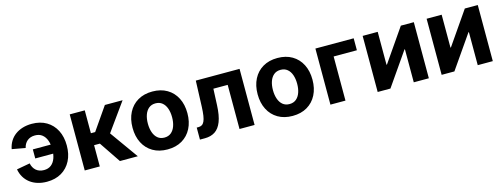

<svg xmlns="http://www.w3.org/2000/svg" viewBox="-18 -1174 4720 1805"><g transform="rotate(-15 2342.5 -271.5)"><path d="M282 10.7Q233 10.7 191.7 -2.1Q150.4 -14.8 118.7 -39Q87 -63.3 66.6 -97.4Q46.1 -131.5 38.3 -174.7L167.9 -198.3Q172.2 -176.6 181.9 -158.9Q191.6 -141.1 206.2 -128.5Q220.9 -115.8 240.1 -109.2Q259.4 -102.5 283 -102.5Q325.3 -102.5 353 -124.4Q380.6 -146.2 394.3 -184.3Q407.9 -222.4 407.9 -271.1Q407.9 -320 394.3 -357.9Q380.6 -395.9 353 -417.7Q325.3 -439.6 283 -439.6Q259.9 -439.6 240.8 -433.2Q221.8 -426.7 207.4 -414.6Q192.9 -402.4 183.2 -385.5Q173.5 -368.6 169 -347.9L39.2 -371.3Q47 -413.2 67.5 -446.9Q87.9 -480.5 119.6 -504Q151.3 -527.5 192.4 -540.1Q233.5 -552.7 282 -552.7Q364.1 -552.7 424 -517.4Q483.8 -482.2 516.3 -418.7Q548.7 -355.2 548.7 -270.6Q548.7 -186.6 516.3 -123.3Q483.8 -59.9 424 -24.6Q364.1 10.7 282 10.7ZM414.2 -229.6H230.6V-317.7H414.2Z M650.8 0V-545.9H797.2V-323.3H838.7L992.9 -545.9H1165.4L970.9 -275.1L1167.3 0H993.2L853.6 -206.9H797.2V0Z M1455.6 10.7Q1373.5 10.7 1313.5 -24.6Q1253.5 -59.9 1221.1 -123.3Q1188.6 -186.6 1188.6 -270.6Q1188.6 -355.2 1221.1 -418.7Q1253.5 -482.2 1313.5 -517.4Q1373.5 -552.7 1455.6 -552.7Q1538 -552.7 1597.8 -517.4Q1657.7 -482.2 1690.1 -418.7Q1722.5 -355.2 1722.5 -270.6Q1722.5 -186.6 1690.1 -123.3Q1657.7 -59.9 1597.8 -24.6Q1538 10.7 1455.6 10.7ZM1455.6 -104.6Q1494.7 -104.6 1521 -126.3Q1547.3 -148.1 1560.4 -185.8Q1573.6 -223.5 1573.6 -271.1Q1573.6 -319.2 1560.4 -356.8Q1547.3 -394.3 1521 -415.9Q1494.7 -437.5 1455.6 -437.5Q1416.5 -437.5 1390.3 -415.9Q1364.1 -394.3 1351 -356.9Q1337.8 -319.5 1337.8 -271.1Q1337.8 -223.5 1351 -185.8Q1364.1 -148.1 1390.3 -126.3Q1416.5 -104.6 1455.6 -104.6Z M1772 0V-116.9H1789.4Q1809.1 -116.9 1823.1 -125.5Q1837.1 -134.2 1846.6 -154.3Q1856 -174.4 1861.3 -208.7Q1866.5 -243.1 1868.6 -294.3L1877.9 -545.9H2303.8V0H2157.1V-429.5H2017.8L2010.8 -269.8Q2006.6 -171.8 1983.5 -112.5Q1960.4 -53.2 1919.5 -26.6Q1878.7 0 1820.5 0Z M2672.9 10.7Q2590.8 10.7 2530.8 -24.6Q2470.8 -59.9 2438.4 -123.3Q2405.9 -186.6 2405.9 -270.6Q2405.9 -355.2 2438.4 -418.7Q2470.8 -482.2 2530.8 -517.4Q2590.8 -552.7 2672.9 -552.7Q2755.3 -552.7 2815.1 -517.4Q2875 -482.2 2907.4 -418.7Q2939.8 -355.2 2939.8 -270.6Q2939.8 -186.6 2907.4 -123.3Q2875 -59.9 2815.1 -24.6Q2755.3 10.7 2672.9 10.7ZM2672.9 -104.6Q2712 -104.6 2738.3 -126.3Q2764.6 -148.1 2777.7 -185.8Q2790.8 -223.5 2790.8 -271.1Q2790.8 -319.2 2777.7 -356.8Q2764.6 -394.3 2738.3 -415.9Q2712 -437.5 2672.9 -437.5Q2633.8 -437.5 2607.6 -415.9Q2581.4 -394.3 2568.3 -356.9Q2555.1 -319.5 2555.1 -271.1Q2555.1 -223.5 2568.3 -185.8Q2581.4 -148.1 2607.6 -126.3Q2633.8 -104.6 2672.9 -104.6Z M3414.5 -545.9V-429.5H3188.3V0H3041.9V-545.9Z M3999.8 0H3853.1V-321.3H3848.9L3625.9 0H3501.8V-545.9H3648.3V-226H3652.5L3873.5 -545.9H3999.8Z M4622.3 0H4475.7V-321.3H4471.4L4248.5 0H4124.4V-545.9H4270.8V-226H4275.1L4496.1 -545.9H4622.3Z"/></g></svg>

Font: Adwaita Sans
Style: Regular
Weight: 400
Designer: Rasmus Andersson
Foundry: rsms
Version: Version 4.001;git-9221beed3